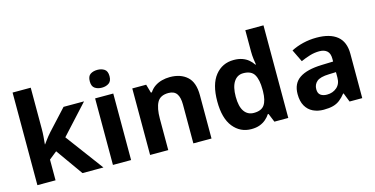

<svg xmlns="http://www.w3.org/2000/svg" viewBox="-76 -1136 2971 1522"><g transform="rotate(-15 1409.5 -375.0)"><path d="M227 -420Q227 -389 224.5 -358.5Q222 -328 219 -297H221Q231 -311 241.5 -325Q252 -339 263 -353Q274 -367 286 -380L439 -546H607L390 -309L620 0H448L291 -221L227 -170V0H78V-760H227Z M847 -546V0H698V-546ZM773 -760Q806 -760 830 -744.5Q854 -729 854 -686.8Q854 -646 830 -630Q806 -614 773 -614Q738.7 -614 715.4 -630Q692 -646 692 -686.8Q692 -729 715.4 -744.5Q738.7 -760 773 -760Z M1313 -556Q1401 -556 1454 -508.5Q1507 -461 1507 -356V0H1358V-319Q1358 -378 1337 -407.5Q1316 -437 1270 -437Q1202 -437 1177 -390.5Q1152 -344 1152 -257V0H1003V-546H1117L1137 -476H1145Q1163 -504 1189 -521.5Q1215 -539 1247 -547.5Q1279 -556 1313 -556Z M1833 10Q1742 10 1684.5 -61.5Q1627 -133 1627 -272Q1627 -412 1685 -484Q1743 -556 1837 -556Q1876 -556 1906 -545.5Q1936 -535 1957.5 -517Q1979 -499 1994 -476H1999Q1996 -492 1992 -522.5Q1988 -553 1988 -585V-760H2137V0H2023L1994 -71H1988Q1974 -49 1952.5 -30.5Q1931 -12 1902 -1Q1873 10 1833 10ZM1885 -109Q1947 -109 1972 -145.5Q1997 -182 1998 -255V-271Q1998 -351 1973.5 -393Q1949 -435 1883 -435Q1834 -435 1806 -392.5Q1778 -350 1778 -270Q1778 -190 1806 -149.5Q1834 -109 1885 -109Z M2517 -557Q2627 -557 2685.5 -509.5Q2744 -462 2744 -364V0H2640L2611 -74H2607Q2584 -45 2559.5 -26Q2535 -7 2503.5 1.5Q2472 10 2426 10Q2378 10 2339.5 -8.5Q2301 -27 2279 -65.5Q2257 -104 2257 -163Q2257 -250 2318 -291.5Q2379 -333 2501 -337L2596 -340V-364Q2596 -407 2573.5 -427Q2551 -447 2511 -447Q2471 -447 2433 -435.5Q2395 -424 2357 -407L2308 -508Q2352 -531 2405.5 -544Q2459 -557 2517 -557ZM2538 -251Q2466 -249 2438 -225Q2410 -201 2410 -162Q2410 -128 2430 -113.5Q2450 -99 2482 -99Q2530 -99 2563 -127.5Q2596 -156 2596 -208V-253Z"/></g></svg>

Font: Noto Sans Malayalam
Style: Regular
Weight: 400
Designer: Jelle Bosma - Monotype Design Team
Foundry: Monotype Imaging Inc.
Version: Version 2.103